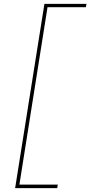

<svg xmlns="http://www.w3.org/2000/svg" viewBox="-20 -760 466 990"><path d="M80 192H278L275 210H58L209 -740H426L423 -723H225Z"/></svg>

Font: Georama Extended Thin
Style: Italic
Weight: 100
Width: 7
Italic angle: -9°
Designer: Jean-Baptiste Levee
Foundry: Production Type
Version: Version 1.000